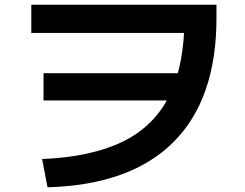

<svg xmlns="http://www.w3.org/2000/svg" viewBox="-20 -754 1040 816"><path d="M159 -78Q369 -87 502.5 -152.5Q636 -218 700 -348Q764 -478 764 -677L830 -614H113V-734H900V-677Q900 -333 717.5 -150.5Q535 32 182 42ZM165 -327V-443H805V-327Z"/></svg>

Font: M PLUS 1 Thin
Style: Bold
Weight: 700
Version: Version 1.001